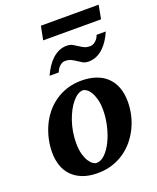

<svg xmlns="http://www.w3.org/2000/svg" viewBox="-158 -956 871 1062"><g transform="rotate(-20 277.0 -425.0)"><path d="M377.9 -307.1Q377.9 -343.8 370.6 -370.1Q363.3 -396.5 352.8 -413.6Q342.3 -430.7 330.3 -438.7Q318.4 -446.8 309.1 -446.8Q293.9 -446.8 278.1 -436.8Q262.2 -426.8 247.3 -408.9Q232.4 -391.1 219.2 -366.5Q206.1 -341.8 196 -312.7Q186 -283.7 180.4 -251.2Q174.8 -218.8 174.8 -185.1Q174.8 -146.5 182.4 -119.4Q189.9 -92.3 200.9 -75.4Q211.9 -58.6 223.6 -50.8Q235.4 -43 244.1 -43Q270.5 -43 294.7 -66.9Q318.8 -90.8 337.4 -128.9Q356 -167 366.9 -213.9Q377.9 -260.7 377.9 -307.1ZM522 -303.2Q522 -263.7 513.2 -225.1Q504.4 -186.5 487.3 -151.6Q470.2 -116.7 445.3 -86.7Q420.4 -56.6 388.2 -34.7Q356 -12.7 316.7 -0.2Q277.3 12.2 231.9 12.2Q180.7 12.2 143.1 -2.4Q105.5 -17.1 80.8 -42.7Q56.2 -68.4 44.2 -103.8Q32.2 -139.2 32.2 -181.2Q32.2 -220.2 40.8 -259Q49.3 -297.9 65.7 -333.5Q82 -369.1 106.4 -399.4Q130.9 -429.7 162.8 -452.1Q194.8 -474.6 234.1 -487.3Q273.4 -500 319.8 -500Q365.7 -500 403.1 -487.5Q440.4 -475.1 466.8 -450.4Q493.2 -425.8 507.6 -388.9Q522 -352.1 522 -303.2ZM540 -709Q528.8 -683.1 514.4 -660.6Q500 -638.2 481.9 -621.3Q463.9 -604.5 442.1 -594.7Q420.4 -585 395 -585Q375 -585 361.8 -592.5Q348.6 -600.1 335.9 -608.9Q323.2 -617.7 308.3 -625.2Q293.5 -632.8 271 -632.8Q263.2 -632.8 255.1 -629.2Q247.1 -625.5 240 -618.9Q232.9 -612.3 227.3 -603.8Q221.7 -595.2 218.3 -585H164.1Q175.8 -610.8 190.4 -633.3Q205.1 -655.8 223.1 -672.6Q241.2 -689.5 262.7 -699.2Q284.2 -709 309.1 -709Q329.1 -709 342.5 -701.7Q356 -694.3 368.7 -685.5Q381.3 -676.8 396 -669.4Q410.6 -662.1 433.1 -662.1Q440.9 -662.1 449 -665.8Q457 -669.4 464.4 -675.8Q471.7 -682.1 477.3 -690.7Q482.9 -699.2 485.8 -709ZM538.6 -781.2H197.8L213.9 -861.8H553.7Z"/></g></svg>

Font: Charis SIL Am
Style: Bold Italic
Weight: 700
Italic angle: -11°
Foundry: SIL International
Version: Version 5.000